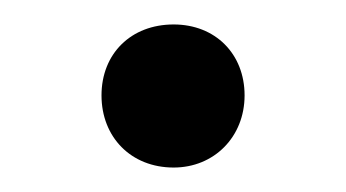

<svg xmlns="http://www.w3.org/2000/svg" viewBox="-20 -366 283 157"><path d="M122 -229C155 -229 180 -254 180 -288C180 -322 156 -346 122 -346C87 -346 63 -322 63 -288C63 -254 87 -229 122 -229Z"/></svg>

Font: Arthouse Owned Medium
Style: Regular
Weight: 500
Designer: Jeremy Tribby
Foundry: Tribby Type
Version: Version 1.000;PS 001.000;hotconv 1.0.88;makeotf.lib2.5.64775